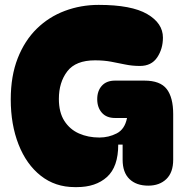

<svg xmlns="http://www.w3.org/2000/svg" viewBox="-20 -760 747 786"><path d="M286 6Q206 6 147 -40.5Q88 -87 56 -168.5Q24 -250 24 -353Q24 -449 52.5 -521.5Q81 -594 130.5 -642.5Q180 -691 245.5 -715.5Q311 -740 384 -740Q518 -740 582.5 -702.5Q647 -665 647 -606Q647 -560 623.5 -525Q600 -490 553 -490Q521 -490 492.5 -496Q464 -502 434.5 -507.5Q405 -513 369 -513Q290 -513 255.5 -468Q221 -423 221 -355Q221 -300 243.5 -265Q266 -230 303.5 -213.5Q341 -197 387 -197Q425 -197 458 -214Q491 -231 500 -277H451Q416 -277 397 -298.5Q378 -320 378 -354Q378 -388 397 -409Q416 -430 451 -430H571Q636 -430 662.5 -395.5Q689 -361 689 -293V-106Q689 -54 661 -27Q633 0 587 0Q538 0 510 -27Q482 -54 482 -106V-168H464Q464 -77 418 -35.5Q372 6 295 6Z"/></svg>

Font: Bagel Fat One
Style: Regular
Weight: 400
Designer: Kyung-won Kim
Foundry: JAMO
Version: Version 1.000; ttfautohint (v1.8.4.7-5d5b);gftools[0.9.28]